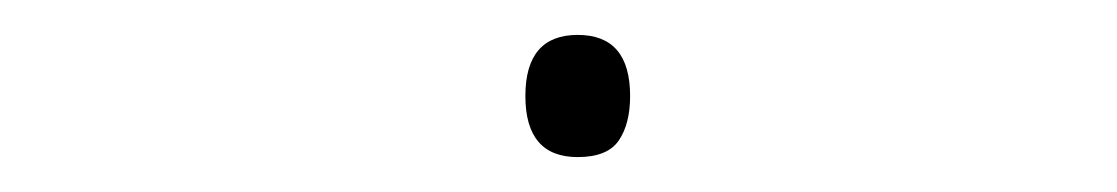

<svg xmlns="http://www.w3.org/2000/svg" viewBox="-20 -360 640 110"><path d="M281 -305Q281 -340 311 -340Q341 -340 341 -305Q341 -289 334.5 -279.5Q328 -270 311 -270Q281 -270 281 -305Z"/></svg>

Font: Noto Sans Mono UI Thin
Style: Regular
Weight: 250
Monospace: yes
Designer: Monotype Design team
Foundry: Monotype Imaging Inc.
Version: Version 1.000